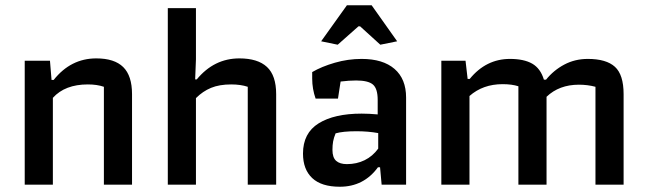

<svg xmlns="http://www.w3.org/2000/svg" viewBox="-20 -702 2458 730"><path d="M74 -471H170L176 -398H184Q249 -480 346 -480Q415 -480 448.5 -447Q482 -414 482 -344V0H375V-372Q349 -381 314 -381Q227 -381 181 -330V0H74Z M618 -671H725V-476L722 -400H728Q794 -480 890 -480Q960 -480 995 -447.5Q1030 -415 1030 -344V0H922V-372Q895 -381 859 -381Q814 -381 782.5 -368Q751 -355 725 -329V0H618Z M1201 -545 1299 -682H1393L1490 -545L1426 -532L1349 -602H1343L1264 -532ZM1132 -118Q1132 -196 1191.5 -233Q1251 -270 1355 -270Q1383 -270 1416 -267V-322Q1416 -365 1398 -380.5Q1380 -396 1334 -396Q1307 -396 1275 -392L1265 -327H1180Q1167 -364 1167 -403V-428Q1203 -449 1253 -463.5Q1303 -478 1355 -478Q1436 -478 1480 -440Q1524 -402 1524 -331V0H1431L1425 -66H1417Q1363 8 1272 8Q1202 8 1167 -25Q1132 -58 1132 -118ZM1418 -137V-196Q1380 -203 1335 -203Q1284 -203 1256 -195Q1249 -178 1246.5 -164Q1244 -150 1244 -132Q1244 -103 1258 -90.5Q1272 -78 1299 -78Q1336 -78 1366.5 -93Q1397 -108 1418 -137Z M1658 -471H1750L1758 -402H1766Q1828 -478 1919 -478Q1972 -478 2003.5 -460Q2035 -442 2048 -399H2056Q2085 -435 2125.5 -456.5Q2166 -478 2215 -478Q2285 -478 2318 -448Q2351 -418 2351 -344V0H2244V-372Q2214 -380 2181 -380Q2106 -380 2058 -334V0H1951V-374Q1926 -382 1891 -382Q1816 -382 1765 -337V0H1658Z"/></svg>

Font: Athiti SemiBold
Style: Regular
Weight: 600
Designer: CadsonDemak Team
Foundry: CadsonDemak
Version: Version 1.032